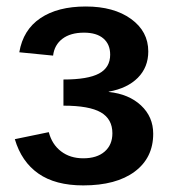

<svg xmlns="http://www.w3.org/2000/svg" viewBox="-20 -558 524 588"><path d="M234.9 9.8Q149.4 9.8 97.7 -26.4Q45.9 -62.5 25.4 -131.8L129.4 -153.3Q139.2 -115.7 167 -94.5Q194.8 -73.2 234.9 -73.2Q276.9 -73.2 300.5 -93.8Q324.2 -114.3 324.2 -149.9Q324.2 -193.4 288.8 -213.9Q253.4 -234.4 174.3 -234.4V-314.5Q249 -314.5 283.2 -332.8Q317.4 -351.1 317.4 -390.6Q317.4 -422.4 296.6 -440.2Q275.9 -458 237.3 -458Q195.8 -458 171.1 -439.2Q146.5 -420.4 142.6 -387.7L39.1 -397.9Q50.8 -466.8 103.8 -502.4Q156.7 -538.1 242.7 -538.1Q328.6 -538.1 381.3 -500Q434.1 -461.9 434.1 -400.4Q434.1 -352.1 402.1 -319.8Q370.1 -287.6 313 -277.3V-276.4Q374.5 -270 411.9 -235.1Q449.2 -200.2 449.2 -148.4Q449.2 -74.7 392.6 -32.5Q335.9 9.8 234.9 9.8Z"/></svg>

Font: Arimo SemiBold
Style: Regular
Weight: 600
Designer: Steve Matteson
Foundry: Monotype Imaging Inc.
Version: Version 1.33